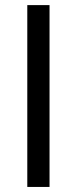

<svg xmlns="http://www.w3.org/2000/svg" viewBox="-20 -739 303 759"><path d="M87.9 0V-718.8H175.8V0Z"/></svg>

Font: Min Sans
Style: Regular
Weight: 400
Designer: Jinseong-Kim, NotoSansCJK, Nunito
Foundry: Jinseong-Kim
Version: Version 1.400;Glyphs 3.1.2 (3151)